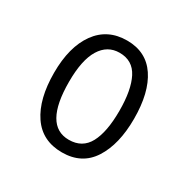

<svg xmlns="http://www.w3.org/2000/svg" viewBox="-91 -804 484 495"><g transform="rotate(30 151.5 -556.0)"><path d="M270 -557Q270 -481 240.5 -435Q211 -389 152 -389Q93 -389 62.5 -434Q32 -479 32 -557Q32 -634 64 -678.5Q96 -723 154 -723Q211 -723 240.5 -679Q270 -635 270 -557ZM77 -556Q77 -426 151 -426Q191 -426 209 -459.5Q227 -493 227 -556Q227 -618 209.5 -652Q192 -686 153 -686Q117 -686 97 -653.5Q77 -621 77 -556Z"/></g></svg>

Font: Noto Sans Sinhala UI ExtraCondensed Light
Style: Regular
Weight: 300
Width: 2
Designer: Jelle Bosma - Monotype Design Team
Foundry: Monotype Imaging Inc.
Version: Version 2.006; ttfautohint (v1.8.4.7-5d5b)